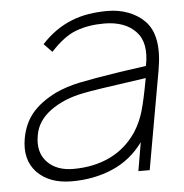

<svg xmlns="http://www.w3.org/2000/svg" viewBox="-46 -623 657 684"><g transform="rotate(-5 282.0 -281.0)"><path d="M423 0 440.5 -102Q396.5 -41.5 330.2 -13Q264 15.5 184.5 15.5Q104 15.5 60 -30Q16.5 -76 30 -152Q39.5 -204 69.2 -240Q99 -276 155 -304Q194.5 -322.5 243 -332.5Q267.5 -337.5 303.2 -343.8Q339 -350 387.5 -357.5L482.5 -371Q499 -453 460 -493.5Q421 -534.5 347 -534.5Q290.5 -534.5 246.5 -518Q203.5 -502.5 155 -450L126 -480Q151 -507 178 -525.8Q205 -544.5 234.5 -556.2Q264 -568 296.2 -573Q328.5 -578 363.5 -578Q403 -578 437 -565Q471 -552 494 -529Q548 -476 526 -352L463.5 0ZM478 -328Q278 -300 251 -293.5Q181.5 -280 133 -244.5Q85 -209 77 -157.5Q66.5 -99 99.5 -63.5Q132.5 -28 193.5 -28Q267 -28 324.8 -55.8Q382.5 -83.5 420 -139.5Q431 -157 439 -174.8Q447 -192.5 452.5 -211.5Q463.5 -248.5 478 -328Z"/></g></svg>

Font: Russisch Sans ExtraLight
Style: Italic
Weight: 200
Width: 4
Italic angle: -10°
Designer: Michael Sharanda (font) & Cristiano Sobral (main changes)
Foundry: Michael Sharanda
Version: Version 2.00;September 8, 2020;FontCreator 13.0.0.2681 64-bi